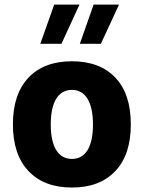

<svg xmlns="http://www.w3.org/2000/svg" viewBox="-20 -817 628 842"><path d="M295.4 -548.3C213.9 -548.3 150.4 -524.4 105 -476.6C59.6 -428.7 36.6 -360.4 36.6 -271.5C36.6 -183.1 59.6 -114.7 105 -66.9C150.4 -18.6 213.9 5.4 295.4 5.4C377 5.4 440.4 -18.6 485.8 -66.9C531.2 -114.7 553.7 -183.1 553.7 -271.5C553.7 -360.4 531.2 -428.7 485.8 -476.6C440.4 -524.4 377 -548.3 295.4 -548.3ZM295.4 -422.9C353.5 -422.9 387.7 -371.1 387.7 -271.5C387.7 -171.4 354.5 -120.1 295.4 -120.1C236.3 -120.1 202.6 -171.4 202.6 -271.5C202.6 -371.1 236.8 -422.9 295.4 -422.9ZM156.7 -625H249.5L328.6 -796.9H217.8ZM330.1 -625H422.4L502 -796.9H390.6Z"/></svg>

Font: Estedad ExtraBold
Style: Regular
Weight: 800
Designer: Amin Abedi
Version: Version 7.3